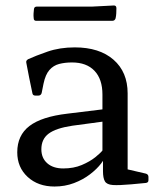

<svg xmlns="http://www.w3.org/2000/svg" viewBox="-20 -673 579 701"><path d="M104 -640Q105 -649 115 -649H318L396 -653Q405 -653 405 -643Q405 -634 404.5 -624.5Q404 -615 402 -606Q399 -597 390 -597H112Q103 -597 103 -607Q102 -615 102.5 -623.5Q103 -632 104 -640ZM179 8Q119 8 81 -27Q43 -62 43 -117Q43 -179 87.5 -213Q132 -247 226 -258L365 -275L363 -230L244 -214Q184 -205 157.5 -185Q131 -165 131 -128Q131 -96 152.5 -77Q174 -58 211 -58Q249 -58 278.5 -70.5Q308 -83 328 -99Q348 -115 356 -126L368 -113Q365 -97 349.5 -76.5Q334 -56 308.5 -36.5Q283 -17 250 -4.5Q217 8 179 8ZM354 -328Q354 -384 325 -414.5Q296 -445 243 -445Q217 -445 196 -439.5Q175 -434 160.5 -417.5Q146 -401 139 -368L132 -333Q129 -324 120 -324H109Q99 -324 98 -334Q92 -362 86.5 -389.5Q81 -417 76 -444Q74 -452 83 -457Q109 -469 153.5 -484.5Q198 -500 253 -500Q343 -500 394.5 -455Q446 -410 446 -332V-162H354ZM446 -162V-28L427 -59L513 -39Q522 -36 522 -27V-15Q522 -6 512 -5L459 0Q414 4 392 2.5Q370 1 363 -11Q356 -23 356 -48V-99L354 -107V-162Z"/></svg>

Font: Hahmlet
Style: Regular
Weight: 400
Designer: Minjoo Ham & Mark Frömberg
Foundry: hypertype
Version: Version 1.001; ttfautohint (v1.8.3)